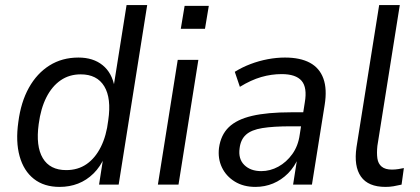

<svg xmlns="http://www.w3.org/2000/svg" viewBox="-20 -725 1648 754"><path d="M214 9Q153 9 113 -22.5Q73 -54 57 -111.5Q41 -169 52 -246Q62 -324 93.5 -380.5Q125 -437 174.5 -468Q224 -499 288 -499Q346 -499 383 -469Q420 -439 430 -383L426 -384L477 -705H558L446 0H369L386 -109H391Q374 -70 347 -43.5Q320 -17 286.5 -4Q253 9 214 9ZM240 -57Q286 -57 320 -80.5Q354 -104 376 -148Q398 -192 405 -252Q418 -339 389.5 -386Q361 -433 297 -433Q252 -433 218 -409.5Q184 -386 162 -342.5Q140 -299 132 -238Q120 -151 148 -104Q176 -57 240 -57Z M690 -612 705 -702H800L785 -612ZM600 0 678 -490H759L681 0Z M983 9Q936 9 902 -12Q868 -33 851.5 -67.5Q835 -102 840 -144Q847 -195 878.5 -225.5Q910 -256 970 -270Q1030 -284 1122 -284H1184L1175 -229H1123Q1053 -229 1010 -222Q967 -215 946 -196Q925 -177 921 -143Q915 -101 939.5 -77Q964 -53 1006 -53Q1041 -53 1073 -70.5Q1105 -88 1128 -120Q1151 -152 1157 -196L1177 -323Q1187 -381 1164.5 -407.5Q1142 -434 1086 -434Q1046 -434 1006 -422.5Q966 -411 922 -384L902 -443Q931 -461 964 -473.5Q997 -486 1031.5 -492.5Q1066 -499 1099 -499Q1159 -499 1197 -478.5Q1235 -458 1250 -416.5Q1265 -375 1255 -313L1205 0H1131L1148 -108H1153Q1137 -70 1111 -44Q1085 -18 1052.5 -4.5Q1020 9 983 9Z M1494 9Q1426 9 1397.5 -31.5Q1369 -72 1380 -147L1469 -705H1550L1462 -152Q1459 -124 1462 -103Q1465 -82 1479 -70.5Q1493 -59 1519 -59Q1532 -59 1544.5 -61Q1557 -63 1566 -65L1557 0Q1540 4 1525 6.5Q1510 9 1494 9Z"/></svg>

Font: Nunito Sans 10pt SemiCondensed
Style: Italic
Weight: 400
Width: 4
Italic angle: -9°
Designer: Vernon Adams
Foundry: Vernon Adams
Version: Version 3.101;gftools[0.9.27]